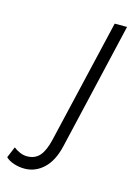

<svg xmlns="http://www.w3.org/2000/svg" viewBox="-278 -563 609 840"><g transform="rotate(15 26.0 -142.5)"><path d="M-83 215Q-107 215 -130.5 207.5Q-154 200 -168 186L-147 136Q-135 146 -118.5 153Q-102 160 -86 160Q-50 160 -29 136Q-8 112 4 60L135 -500H191L57 76Q41 145 3.5 180Q-34 215 -83 215Z"/></g></svg>

Font: Kantumruy Pro Light
Style: Italic
Weight: 300
Italic angle: -13°
Version: Version 1.002